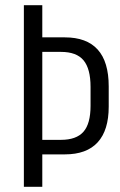

<svg xmlns="http://www.w3.org/2000/svg" viewBox="-20 -720 461 740"><path d="M72 -700H143V-576H230Q314 -576 356.5 -529Q399 -482 399 -387V-309Q399 -218 356.5 -171.5Q314 -125 230 -125H140V-181H215Q274 -181 301.5 -212Q329 -243 329 -312V-385Q329 -455 302 -487.5Q275 -520 215 -520H128L143 -534V0H72Z"/></svg>

Font: Pathway Extreme Condensed Light
Style: Regular
Weight: 300
Width: 3
Version: Version 1.001;gftools[0.9.26]